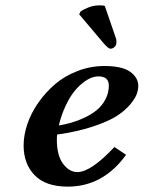

<svg xmlns="http://www.w3.org/2000/svg" viewBox="-20 -692 540 722"><path d="M389.2 -370.1Q389.2 -404.8 350.1 -404.8Q337.4 -404.8 322.8 -399.2Q308.1 -393.6 290.8 -379.9Q273.4 -366.2 257.3 -345.7Q241.2 -325.2 226.1 -292.7Q210.9 -260.3 201.2 -220.2Q225.6 -224.1 249.3 -231Q272.9 -237.8 299.1 -250.2Q325.2 -262.7 344.5 -278.6Q363.8 -294.4 376.5 -318.4Q389.2 -342.3 389.2 -370.1ZM500 -369.1Q500 -355.5 494.6 -339.4Q489.3 -323.2 470 -299.8Q450.7 -276.4 419.4 -256.1Q388.2 -235.8 329.8 -216.3Q271.5 -196.8 194.8 -186Q193.8 -178.2 193.8 -167Q193.8 -106.9 217.3 -75.9Q240.7 -44.9 271 -44.9Q321.8 -44.9 410.2 -139.2L454.1 -109.9Q367.7 9.8 234.9 9.8Q151.9 9.8 110.4 -33Q68.8 -75.7 68.8 -145Q68.8 -183.1 82.5 -224.4Q96.2 -265.6 123.3 -304.7Q150.4 -343.8 186.5 -375Q222.7 -406.2 271.5 -425Q320.3 -443.8 373 -443.8Q439.5 -443.8 469.7 -421.9Q500 -399.9 500 -369.1ZM374 -669.9 415 -550.8Q418 -544.9 418 -536.1Q418 -534.2 417.5 -530.8Q417 -527.3 417 -525.9Q415.5 -519 408.9 -513.9Q402.3 -508.8 395 -508.8Q387.7 -508.8 370.1 -528.8L277.8 -638.2L283.2 -648.9Q293 -656.2 312.7 -664.1Q332.5 -671.9 355 -671.9Q368.2 -671.9 374 -669.9Z"/></svg>

Font: Linux Libertine
Style: Bold Italic
Weight: 700
Italic angle: -11.5°
Designer: Philipp H. Poll
Foundry: Philipp H. Poll
Version: Version 4.0.5